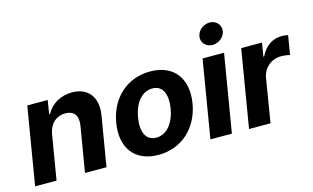

<svg xmlns="http://www.w3.org/2000/svg" viewBox="-92 -1033 2130 1306"><g transform="rotate(-15 972.5 -380.0)"><path d="M219.5 -315.3C231.5 -385.7 280.2 -426.8 341.6 -426.8C402.7 -426.8 431.8 -387.1 420.8 -320.3L367.2 0H518.5L576.7 -347.3C598 -474.8 535.9 -552.6 422.6 -552.6C341.3 -552.6 275.6 -513.1 241.1 -449.2H235.1L250.7 -545.5H106.9L16 0H166.9Z M883.9 10.7C1047.9 10.7 1168.3 -101.6 1196.4 -268.5C1223.7 -438.2 1139.2 -552.6 973 -552.6C807.9 -552.6 687.5 -440.7 660.5 -273.1C632.5 -103.7 717 10.7 883.9 10.7ZM812.9 -269.2C828.5 -365.4 881 -437.1 957.7 -437.1C1032.3 -437.1 1058.6 -367.9 1043.7 -273.8C1027.7 -177.6 975.1 -106.5 898.8 -106.5C823.9 -106.5 797.6 -175.4 812.9 -269.2Z M1250.4 0H1401.6L1492.5 -545.5H1341.3ZM1359 -693.2C1353.7 -651.3 1387.1 -616.5 1432.2 -616.5C1477.3 -616.5 1517.8 -651.3 1522.7 -693.2C1527.3 -735.4 1494.7 -769.5 1449.6 -769.5C1404.8 -769.5 1364 -735.4 1359 -693.2Z M1522.4 0H1673.7L1724.4 -308.6C1736.5 -375.7 1793 -421.9 1859 -421.9C1880.7 -421.9 1908.7 -418.3 1921.9 -413.7L1944.6 -548.3C1931.5 -551.5 1913.4 -553.3 1898.1 -553.3C1837 -553.3 1780.9 -517.8 1749.6 -450.3H1744L1759.9 -545.5H1613.3Z"/></g></svg>

Font: Magic Ui Pro
Style: Bold Italic
Weight: 700
Italic angle: -9.39999°
Designer: Stefan Endress, Andreas Faust
Version: Version 1.000;FEAKit 1.0